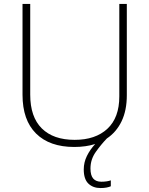

<svg xmlns="http://www.w3.org/2000/svg" viewBox="-20 -734 756 972"><path d="M438 119Q438 154 452 170Q466 186 493 186Q508 186 520.5 184Q533 182 541 179V209Q532 213 519 215.5Q506 218 489 218Q451 218 427.5 195.5Q404 173 404 124Q404 88 420 55.5Q436 23 462 -5Q415 10 356 10Q231 10 162.5 -58Q94 -126 94 -254V-714H133V-255Q133 -142 191.5 -84Q250 -26 358 -26Q463 -26 523.5 -82Q584 -138 584 -246V-714H622V-252Q622 -175 595.5 -120Q569 -65 521 -33Q492 -3 465 35Q438 73 438 119Z"/></svg>

Font: Noto Sans Gujarati UI ExtraLight
Style: Regular
Weight: 200
Designer: Jelle Bosma - Monotype Design Team, Universal Thirst
Foundry: Monotype Imaging Inc.
Version: Version 2.106; ttfautohint (v1.8.4.7-5d5b)